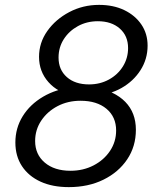

<svg xmlns="http://www.w3.org/2000/svg" viewBox="-20 -751 642 787"><path d="M386 -731Q445 -731 489.5 -709.5Q534 -688 559.5 -650.5Q585 -613 585 -564Q585 -509 556 -463.5Q527 -418 477.5 -390Q428 -362 367 -360V-394Q450 -378 493.5 -333.5Q537 -289 537 -219Q537 -151 501.5 -98Q466 -45 404 -14.5Q342 16 262 16Q195 16 146 -6.5Q97 -29 70 -70Q43 -111 43 -167Q43 -226 73 -274.5Q103 -323 156.5 -354.5Q210 -386 280 -394V-360Q217 -371 178.5 -414.5Q140 -458 140 -518Q140 -576 174 -624Q208 -672 264 -701.5Q320 -731 386 -731ZM310 -338Q258 -338 216 -316Q174 -294 149 -256.5Q124 -219 124 -173Q124 -118 163.5 -84.5Q203 -51 269 -51Q321 -51 363.5 -73Q406 -95 431 -132.5Q456 -170 456 -216Q456 -272 416.5 -305Q377 -338 310 -338ZM381 -664Q336 -664 299.5 -644Q263 -624 241.5 -590.5Q220 -557 220 -515Q220 -465 254 -435Q288 -405 345 -405Q390 -405 426.5 -425Q463 -445 484 -479Q505 -513 505 -554Q505 -604 471 -634Q437 -664 381 -664Z"/></svg>

Font: Wix Madefor Text
Style: Italic
Weight: 400
Italic angle: -12°
Designer: Dalton Maag Ltd
Foundry: Dalton Maag Ltd
Version: Version 3.100